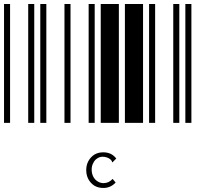

<svg xmlns="http://www.w3.org/2000/svg" viewBox="-20 -610 1000 953"><path d="M0 0V-590H30V0ZM120 0V-590H150V0ZM180 0V-590H210V0ZM300 0V-590H330V0ZM420 0V-590H450V0ZM480 0V-590H570V0ZM600 0V-590H690V0ZM720 0V-590H750V0ZM840 0V-590H870V0ZM900 0V-590H930V0ZM493 323Q468 323 449 312Q430 300 419 280Q408 260 408 234Q408 209 419 189Q430 169 449 157Q468 146 493 146Q513 146 530 154Q546 162 557 177L540 194L538 196L536 194Q536 191 534 188Q533 186 529 182Q521 175 512 172Q502 168 490 168Q475 168 463 176Q450 184 443 199Q435 213 435 232Q435 251 443 267Q451 282 464 290Q478 299 494 299Q520 299 539 278L554 296Q529 323 493 323Z"/></svg>

Font: Libre Barcode 39 Extended Text
Style: Regular
Weight: 400
Version: Version 1.005; ttfautohint (v1.8.3)